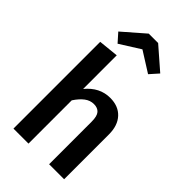

<svg xmlns="http://www.w3.org/2000/svg" viewBox="-291 -1070 1158 1158"><g transform="rotate(45 288.0 -491.0)"><path d="M507 -383V0H379V-363Q379 -410 362.5 -429Q346 -448 314 -448Q282 -448 255 -427.5Q228 -407 203 -369V0H75V-740L203 -753V-466Q267 -544 357 -544Q427 -544 467 -501Q507 -458 507 -383ZM108 -861 247 -982H327L466 -861L417 -806L287 -888L157 -806Z"/></g></svg>

Font: Fira Sans Medium
Style: Regular
Weight: 500
Designer: bBox Type GmbH & Carrois Corporate GbR & Edenspiekermann AG
Foundry: bBox Type GmbH & Carrois Corporate GbR & Edenspiekermann AG
Version: Version 4.301